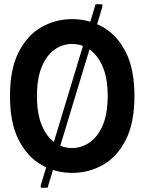

<svg xmlns="http://www.w3.org/2000/svg" viewBox="-20 -802 679 904"><path d="M27 -350Q27 -477 68 -557Q109 -637 175.5 -674.5Q242 -712 320 -712Q398 -712 464.5 -674.5Q531 -637 572 -557Q613 -477 613 -350Q613 -223 572 -143Q531 -63 464.5 -25.5Q398 12 320 12Q242 12 175.5 -25.5Q109 -63 68 -143Q27 -223 27 -350ZM154 -350Q154 -268 176 -214Q198 -160 235.5 -132.5Q273 -105 319 -105Q365 -105 403.5 -132.5Q442 -160 464.5 -214Q487 -268 487 -350Q487 -433 464 -487Q441 -541 403 -568Q365 -595 320 -595Q273 -595 235.5 -567.5Q198 -540 176 -486Q154 -432 154 -350ZM430 -782H462V-770L204 82H172V70Z"/></svg>

Font: Phudu Medium
Style: Regular
Weight: 500
Version: Version 1.005;gftools[0.9.23]